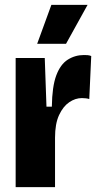

<svg xmlns="http://www.w3.org/2000/svg" viewBox="-20 -765 406 785"><path d="M44 0V-288V-528H163L170 -329H192Q193 -411 210 -456.5Q227 -502 257 -521Q287 -540 323 -540Q331 -540 338 -539.5Q345 -539 353 -536L345 -360Q340 -362 331 -363Q322 -364 315 -364Q288 -364 263 -347Q238 -330 221.5 -294.5Q205 -259 205 -202V0ZM250 -586H132L190 -745H338Z"/></svg>

Font: Bricolage Grotesque 24pt Condensed ExtraBold
Style: Regular
Weight: 800
Width: 3
Designer: Mathieu Triay
Foundry: Atelier Triay
Version: Version 1.001;gftools[0.9.33.dev8+g029e19f]